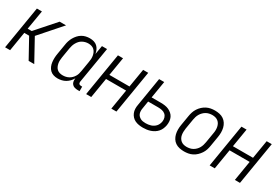

<svg xmlns="http://www.w3.org/2000/svg" viewBox="40 -1269 2921 2019"><g transform="rotate(30 1500.0 -260.0)"><path d="M26 0 112 -520H173L134 -288H183L388 -520H466L413 -460L237 -260L380 0H312L184 -232H125L87 0Z M667 8Q640 8 616 0.5Q592 -7 574.5 -24Q557 -41 547 -64.5Q537 -88 534 -113Q531 -138 532 -164.5Q533 -191 538 -218L558 -338Q561 -361 568.5 -384.5Q576 -408 588.5 -430Q601 -452 618.5 -471.5Q636 -491 658 -504Q680 -517 704 -522.5Q728 -528 752 -528Q778 -528 802 -521Q826 -514 843 -498Q860 -482 870 -460.5Q880 -439 884 -414L902 -520H964L891 -83Q890 -76 891 -69Q892 -62 896 -57Q900 -52 906.5 -49.5Q913 -47 921 -47H935V8H912Q893 8 875 3Q857 -2 845 -15Q833 -28 829.5 -46Q826 -64 829 -83L830 -88Q818 -66 800 -47Q782 -28 760.5 -15.5Q739 -3 714.5 2.5Q690 8 667 8ZM698 -47Q716 -47 734 -51Q752 -55 769 -64Q786 -73 799.5 -86.5Q813 -100 823 -116Q833 -132 838 -149.5Q843 -167 846 -185L866 -305Q870 -325 871 -344.5Q872 -364 869 -383Q866 -402 858 -419.5Q850 -437 836.5 -449.5Q823 -462 804.5 -467.5Q786 -473 766 -473Q748 -473 730 -468.5Q712 -464 694.5 -454.5Q677 -445 664 -430.5Q651 -416 641.5 -399Q632 -382 626.5 -364.5Q621 -347 618 -329L598 -209Q595 -189 594 -169.5Q593 -150 596.5 -132Q600 -114 607.5 -97.5Q615 -81 628.5 -69Q642 -57 660 -52Q678 -47 698 -47Z M1010 0 1096 -520H1158L1121 -297H1365L1402 -520H1464L1378 0H1316L1356 -242H1112L1072 0Z M1703 8Q1678 8 1653.5 4Q1629 0 1607.5 -10Q1586 -20 1570 -37.5Q1554 -55 1545 -77Q1536 -99 1535 -124Q1534 -149 1539 -174L1596 -520H1658L1624 -314H1737Q1762 -314 1786.5 -310.5Q1811 -307 1832 -297.5Q1853 -288 1871 -272.5Q1889 -257 1899 -236Q1909 -215 1911 -190.5Q1913 -166 1909 -141Q1905 -119 1896 -97Q1887 -75 1871.5 -57Q1856 -39 1835.5 -26Q1815 -13 1792.5 -5.5Q1770 2 1747.5 5Q1725 8 1703 8ZM1703 -47Q1719 -47 1735 -49Q1751 -51 1766.5 -56Q1782 -61 1796.5 -70Q1811 -79 1822 -91.5Q1833 -104 1839.5 -119Q1846 -134 1849 -150Q1853 -174 1846.5 -196.5Q1840 -219 1823.5 -233.5Q1807 -248 1783.5 -253Q1760 -258 1736 -258H1614L1599 -165Q1596 -149 1596.5 -133Q1597 -117 1602 -102.5Q1607 -88 1618 -77Q1629 -66 1642 -59Q1655 -52 1671 -49.5Q1687 -47 1703 -47Z M2202 8Q2173 8 2145.5 2Q2118 -4 2096 -19Q2074 -34 2060 -56.5Q2046 -79 2039.5 -105.5Q2033 -132 2033 -160.5Q2033 -189 2038 -218L2058 -338Q2062 -363 2070 -387.5Q2078 -412 2092.5 -434.5Q2107 -457 2127.5 -476Q2148 -495 2172 -507Q2196 -519 2221 -523.5Q2246 -528 2271 -528Q2300 -528 2327.5 -522Q2355 -516 2377 -501Q2399 -486 2413.5 -463.5Q2428 -441 2434.5 -414.5Q2441 -388 2441 -359.5Q2441 -331 2436 -302L2416 -182Q2412 -157 2404 -132.5Q2396 -108 2381 -85.5Q2366 -63 2346 -44Q2326 -25 2302 -13Q2278 -1 2252.5 3.5Q2227 8 2202 8ZM2202 -47Q2220 -47 2239.5 -51Q2259 -55 2276 -64.5Q2293 -74 2307.5 -88.5Q2322 -103 2331.5 -120Q2341 -137 2346.5 -155Q2352 -173 2355 -191L2375 -311Q2379 -331 2379.5 -350.5Q2380 -370 2376.5 -388.5Q2373 -407 2364.5 -423.5Q2356 -440 2341.5 -451.5Q2327 -463 2309 -468Q2291 -473 2271 -473Q2253 -473 2234 -469Q2215 -465 2198 -455.5Q2181 -446 2166.5 -431.5Q2152 -417 2142 -400Q2132 -383 2126.5 -365Q2121 -347 2118 -329L2098 -209Q2095 -189 2094.5 -169.5Q2094 -150 2097 -131.5Q2100 -113 2109 -96.5Q2118 -80 2132 -68.5Q2146 -57 2164 -52Q2182 -47 2202 -47Z M2510 0 2596 -520H2658L2621 -297H2865L2902 -520H2964L2878 0H2816L2856 -242H2612L2572 0Z"/></g></svg>

Font: Iosevka Curly Light
Style: Italic
Weight: 300
Italic angle: -9°
Monospace: yes
Designer: Belleve Invis
Foundry: Belleve Invis
Version: Version 22.1.2; ttfautohint (v1.8.4)